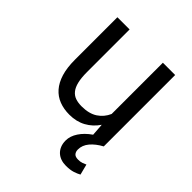

<svg xmlns="http://www.w3.org/2000/svg" viewBox="-202 -660 1004 1004"><g transform="rotate(45 300.0 -158.0)"><path d="M514.6 0Q476.6 20.5 453.6 47.6Q430.7 74.7 430.7 106.9Q430.7 123.5 439.5 133.5Q448.2 143.6 468.8 143.6Q484.4 144 497.3 139.4Q510.3 134.8 518.1 130.9L533.2 189.9Q519.5 197.8 498.8 204.6Q478 211.4 446.3 211.4Q426.3 211.4 409.2 205.6Q392.1 199.7 379.4 188Q366.7 176.3 359.4 158.9Q352.1 141.6 352.1 118.7Q352.1 86.4 373.3 54.2Q394.5 22 432.6 -4.4L427.7 -72.8Q401.4 -33.7 361.8 -12Q322.3 9.8 270.5 9.8Q229 9.8 195.3 -3.2Q161.6 -16.1 137.7 -43.5Q113.8 -70.8 100.8 -113Q87.9 -155.3 87.9 -214.4V-528.3H178.2V-213.4Q178.2 -170.4 185.1 -142.1Q191.9 -113.8 205.6 -96.9Q219.2 -80.1 239 -73.2Q258.8 -66.4 284.7 -66.4Q339.8 -66.4 373.8 -88.9Q407.7 -111.3 424.3 -149.4V-528.3H515.1V0Z"/></g></svg>

Font: Roboto Mono
Style: Regular
Weight: 400
Designer: Google
Version: Version 2.000985; 2015; ttfautohint (v1.3)